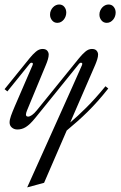

<svg xmlns="http://www.w3.org/2000/svg" viewBox="-77 -564 526 837"><path d="M395 -178.2Q371.1 -147.9 348.9 -123Q326.7 -98.1 304.7 -76.4Q282.7 -54.7 260.3 -34.9Q237.8 -15.1 213.9 4.9L115.2 232.9L41.5 252.9Q105.5 110.4 157.2 -4.4Q179.2 -53.2 200.4 -100.6Q221.7 -147.9 238.8 -186.3Q255.9 -224.6 267.1 -250Q278.3 -275.4 280.3 -279.8Q281.7 -283.2 281.7 -285.2Q281.7 -288.1 280 -289.3Q278.3 -290.5 275.9 -290.5Q271 -290.5 267.1 -285.2L170.4 -165.5L76.7 -49.8Q64.9 -35.2 54.7 -25.4Q44.4 -15.6 35.4 -10Q26.4 -4.4 17.3 -2Q8.3 0.5 -1 0.5Q-15.6 0.5 -25.4 -8.1Q-35.2 -16.6 -35.2 -29.8Q-35.2 -42 -29.3 -58.6Q-23.4 -75.2 -13.2 -99.1L64.9 -279.8Q66.4 -283.2 66.4 -285.2Q66.4 -288.1 64.7 -289.3Q63 -290.5 60.5 -290.5Q55.7 -290.5 51.8 -285.2L-44.9 -165.5L-57.1 -175.3L52.7 -311Q65.4 -326.7 79.3 -338.6Q93.3 -350.6 108.4 -350.6Q122.6 -350.6 128.9 -343Q135.3 -335.4 135.3 -326.2Q135.3 -316.9 131.8 -305.2Q128.4 -293.5 123 -280.8L41 -83Q39.1 -78.1 37.6 -73.5Q36.1 -68.8 36.1 -65.4Q36.1 -59.6 38.8 -57.6Q41.5 -55.7 45.9 -55.7Q52.7 -55.7 62.5 -62.5Q72.3 -69.3 83 -82.5L158.2 -175.3L268.1 -311Q280.8 -326.7 294.7 -338.6Q308.6 -350.6 323.7 -350.6Q337.9 -350.6 344.2 -343Q350.6 -335.4 350.6 -326.2Q350.6 -316.9 346.9 -305.2Q343.3 -293.5 337.9 -280.8L229 -29.8Q261.7 -57.6 300 -95.7Q338.4 -133.8 382.8 -188ZM396 -544.4Q410.6 -544.4 418.9 -533.9Q427.2 -523.4 427.2 -509.3Q427.2 -501.5 424.6 -493.4Q421.9 -485.4 416.7 -479Q411.6 -472.7 404.5 -468.5Q397.5 -464.4 388.2 -464.4Q374 -464.4 365.2 -475.3Q356.4 -486.3 356.4 -500Q356.4 -510.3 360.1 -518.3Q363.8 -526.4 369.4 -532.2Q375 -538.1 382.1 -541.3Q389.2 -544.4 396 -544.4ZM180.7 -544.4Q195.3 -544.4 203.6 -533.9Q211.9 -523.4 211.9 -509.3Q211.9 -501.5 209.2 -493.4Q206.5 -485.4 201.4 -479Q196.3 -472.7 189.2 -468.5Q182.1 -464.4 172.9 -464.4Q158.7 -464.4 149.9 -475.3Q141.1 -486.3 141.1 -500Q141.1 -510.3 144.8 -518.3Q148.4 -526.4 154.1 -532.2Q159.7 -538.1 166.7 -541.3Q173.8 -544.4 180.7 -544.4Z"/></svg>

Font: Dynalight
Style: Regular
Weight: 400
Version: Version 1.000